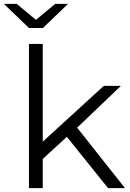

<svg xmlns="http://www.w3.org/2000/svg" viewBox="-50 -968 671 988"><path d="M294 -264 170 -150V0H99V-742H170V-239L484 -526H572L347 -311L593 0H506ZM300 -948 171 -824H99L-30 -948H36L135 -866L234 -948Z"/></svg>

Font: APTA Sans Regular
Style: Regular
Weight: 400
Version: Version 7.200